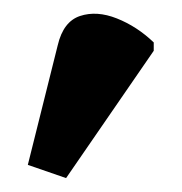

<svg xmlns="http://www.w3.org/2000/svg" viewBox="-20 -756 261 276"><path d="M75 -500 20 -519 63 -691Q71 -725 95 -733Q119 -741 148 -729.5Q177 -718 201 -695V-683Z"/></svg>

Font: Noto Serif
Style: Bold
Weight: 700
Designer: Monotype Design Team
Foundry: Monotype Imaging Inc.
Version: Version 2.014